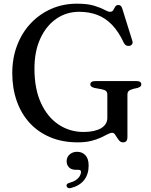

<svg xmlns="http://www.w3.org/2000/svg" viewBox="-20 -736 798 1017"><path d="M655 -10.5Q655 4.5 649.2 11.2Q643.5 18 631.5 18Q620.5 18 613 10.2Q605.5 2.5 599.8 -7.5Q594 -17.5 588.2 -25Q582.5 -32.5 574.5 -32.5Q564 -32.5 550 -25Q536 -17.5 515 -7.5Q494 2.5 463.8 10.2Q433.5 18 391 18Q310.5 18 246.2 -9Q182 -36 137.2 -84.8Q92.5 -133.5 68.8 -200.8Q45 -268 45 -348.5Q45 -428 70.5 -495.2Q96 -562.5 142.5 -612Q189 -661.5 251.5 -689Q314 -716.5 388 -716.5Q443.5 -716.5 478.5 -705.8Q513.5 -695 533 -684.2Q552.5 -673.5 562.5 -673.5Q575 -673.5 580 -682.5Q585 -691.5 590.2 -700.5Q595.5 -709.5 607.5 -709.5Q615 -709.5 619.8 -705Q624.5 -700.5 628 -689.5L681 -519.5Q684.5 -509.5 679.8 -502Q675 -494.5 665 -493Q655.5 -491.5 648 -495.5Q640.5 -499.5 636 -509Q608 -569 572.8 -605.2Q537.5 -641.5 494.2 -657.5Q451 -673.5 399.5 -673.5Q331 -673.5 277.5 -636Q224 -598.5 193.2 -531Q162.5 -463.5 162.5 -372.5Q162.5 -265.5 196.8 -190.8Q231 -116 290 -76.5Q349 -37 423 -37Q452 -37 475.2 -42Q498.5 -47 514.8 -56.5Q531 -66 539.8 -80Q548.5 -94 548.5 -111.5V-234.5Q548.5 -247 542 -253.5Q535.5 -260 517 -263.5L481.5 -270Q470.5 -272.5 464.5 -277.2Q458.5 -282 458.5 -289.5Q458.5 -297.5 465 -302Q471.5 -306.5 484.5 -306.5H703Q716 -306.5 722.2 -302Q728.5 -297.5 728.5 -289.5Q728.5 -282.5 724 -278.2Q719.5 -274 709 -270.5L685.5 -265Q669 -260.5 662 -254.2Q655 -248 655 -234.5ZM382.5 163.5Q358 163.5 345.5 150.5Q333 137.5 333 118Q333 96 349 82Q365 68 388.5 68Q415 68 432.2 86Q449.5 104 449.5 141Q449.5 187 425.8 217.5Q402 248 355.5 260Q346 262 340.5 259.5Q335 257 333 251Q331 245 334.2 240Q337.5 235 346.5 233Q368 227 381.8 217.8Q395.5 208.5 402.2 197Q409 185.5 409 174.5Q409 163.5 396 163.5Z"/></svg>

Font: Fraunces 11pt
Style: Regular
Weight: 400
Version: Version 1.000;[b76b70a41]